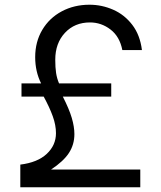

<svg xmlns="http://www.w3.org/2000/svg" viewBox="-20 -793 680 813"><path d="M66 -96Q139 -105 178 -141.5Q217 -178 217 -229Q217 -263 203.5 -300.5Q190 -338 165 -384H71V-440H154Q129 -490 129 -551Q129 -616 159 -666.5Q189 -717 241.5 -745Q294 -773 359 -773Q411 -773 459 -752Q507 -731 540 -688Q573 -645 581 -581H498Q487 -638 448 -668Q409 -698 361 -698Q296 -698 255 -654Q214 -610 214 -540Q214 -507 217.5 -484Q221 -461 230 -440H451V-384H246Q273 -331 284 -293.5Q295 -256 295 -225Q295 -181 272 -145.5Q249 -110 196 -75H574V0H66Z"/></svg>

Font: Open Sauce One
Style: Regular
Weight: 400
Designer: Alfredo Marco Pradil
Foundry: Creative Sauce Fz LLC
Version: Version 1.477